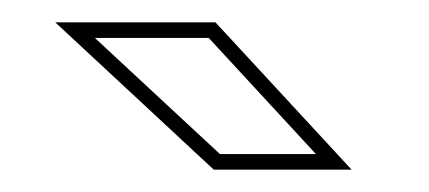

<svg xmlns="http://www.w3.org/2000/svg" viewBox="-20 -708 384 172"><path d="M295 -556H171.5L29.5 -688H173ZM263 -570 167 -674H65L177 -570Z"/></svg>

Font: Tourney Expanded Thin
Style: Regular
Weight: 100
Width: 7
Designer: Tyler Finck
Foundry: Etcetera Type Co
Version: Version 1.010; ttfautohint (v1.8.3)